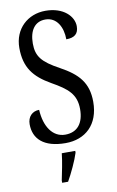

<svg xmlns="http://www.w3.org/2000/svg" viewBox="-102 -778 639 1053"><g transform="rotate(-10 217.5 -251.5)"><path d="M213 10C323 10 401 -60 401 -187C401 -294 350 -348 253 -401C159 -452 130 -487 130 -559C130 -631 161 -677 220 -677C284 -677 315 -617 315 -550C360 -550 384 -568 384 -611C384 -666 329 -724 229 -724C130 -724 53 -654 53 -548C53 -439 99 -381 192 -328C279 -279 323 -243 323 -160C323 -81 286 -36 219 -36C150 -36 106 -100 101 -195C63 -195 36 -168 36 -126C36 -45 91 10 213 10ZM156 208V221H189C213 179 244 113 257 71V61H182C177 110 165 163 156 208Z"/></g></svg>

Font: Noto Serif Ethiopic XCn
Style: Regular
Weight: 400
Width: 2
Designer: Monotype Design Team
Foundry: Monotype Imaging Inc.
Version: Version 2.102